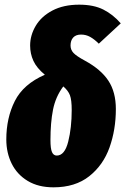

<svg xmlns="http://www.w3.org/2000/svg" viewBox="-20 -783 537 822"><path d="M497 -683 403 -596Q384 -615 366 -625Q348 -635 327 -635Q305 -635 293.5 -622.5Q282 -610 282 -588Q282 -570 294.5 -556.5Q307 -543 344 -523Q412 -486 444 -437.5Q476 -389 476 -316Q476 -228 449 -152Q422 -76 362 -28.5Q302 19 209 19Q144 19 98.5 -8.5Q53 -36 30 -82.5Q7 -129 7 -186Q7 -278 43.5 -350.5Q80 -423 172 -463Q137 -492 123 -522.5Q109 -553 109 -588Q109 -632 133 -672.5Q157 -713 204.5 -738Q252 -763 319 -763Q381 -763 422.5 -742Q464 -721 497 -683ZM196 -183Q196 -147 202.5 -132Q209 -117 223 -117Q257 -117 272 -176.5Q287 -236 287 -312Q287 -355 279.5 -375Q272 -395 251 -413Q218 -369 207 -313.5Q196 -258 196 -183Z"/></svg>

Font: Fira Sans Extra Condensed Black
Style: Italic
Weight: 900
Width: 3
Italic angle: -8°
Designer: Carrois Corporate & Edenspiekermann AG
Foundry: Carrois Corporate GbR & Edenspiekermann AG
Version: Version 4.203